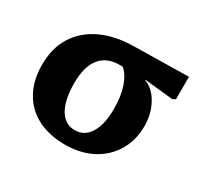

<svg xmlns="http://www.w3.org/2000/svg" viewBox="-117 -686 908 860"><g transform="rotate(30 336.5 -256.5)"><path d="M304 14Q221 14 161 -17.5Q101 -49 69 -107.5Q37 -166 37 -245Q37 -331 75 -392Q113 -453 184 -487Q255 -521 354 -522L634 -527V-411L619 -403L471 -418V-416Q502 -405 524.5 -378Q547 -351 559.5 -314.5Q572 -278 572 -236Q572 -162 538 -105.5Q504 -49 444 -17.5Q384 14 304 14ZM310 -64Q360 -64 387.5 -109Q415 -154 415 -235Q415 -299 399 -346.5Q383 -394 354 -418H339Q272 -418 237.5 -374.5Q203 -331 203 -246Q203 -188 215.5 -147.5Q228 -107 252 -85.5Q276 -64 310 -64Z"/></g></svg>

Font: Literata 18pt
Style: Bold
Weight: 700
Designer: Latin by Veronika Burian and Jose Scaglione. Greek by Irene Vlachou. Cyrillic by Vera Evstafieva.
Foundry: TypeTogether
Version: Version 3.103;gftools[0.9.29]